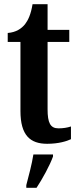

<svg xmlns="http://www.w3.org/2000/svg" viewBox="-20 -679 376 920"><path d="M206 10C262 10 301 -3 320 -12V-73C302 -67 282 -64 260 -64C221 -64 208 -91 208 -155V-478H312V-536H208V-659H136C128 -610 115 -583 100 -563C83 -542 57 -524 17 -521V-478H78V-147C78 -30 125 10 206 10ZM106 208V221H155C183 179 219 113 234 71V61H140C133 107 117 166 106 208Z"/></svg>

Font: Noto Serif Tamil ExtraCondensed
Style: Bold Italic
Weight: 700
Width: 2
Italic angle: -12°
Designer: Indian Type Foundry, Tom Grace, and the Monotype Design Team
Foundry: Monotype Imaging Inc.
Version: Version 2.003